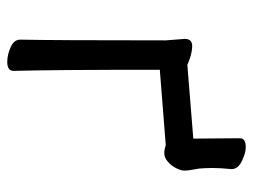

<svg xmlns="http://www.w3.org/2000/svg" viewBox="-102 -562 681 516"><g transform="rotate(90 238.0 -304.5)"><path d="M147 16Q128 16 107.5 7Q87 -2 87 -19Q89 -108 89 -410L85 -461Q85 -481 104 -481Q118 -481 137 -475L155 -468L353 -484L352 -609Q352 -625 376 -625Q392 -625 413.5 -614.5Q435 -604 435 -587Q432 -557 432 -535Q432 -529 432.5 -514Q433 -499 436 -485Q439 -471 439 -460Q439 -451 432.5 -438Q426 -425 415 -415.5Q404 -406 392 -406Q382 -406 371 -410L168 -394Q168 -107 171 -1Q171 16 147 16Z"/></g></svg>

Font: LXGW WenKai Lite
Style: Bold
Weight: 700
Designer: LXGW / Fontworks Inc.
Foundry: LXGW / Fontworks Inc.
Version: Version 1.330;April 28, 2024